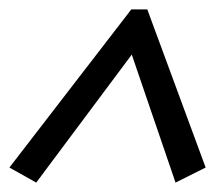

<svg xmlns="http://www.w3.org/2000/svg" viewBox="-21 -609 457 408"><path d="M56 -221 -1 -253 258 -589H292L416 -253L352 -221L259 -493Z"/></svg>

Font: Piazzolla SC Medium
Style: Italic
Weight: 500
Italic angle: -11.3°
Designer: Juan Pablo del Peral
Foundry: Huerta Tipografica
Version: Version 1.330